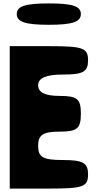

<svg xmlns="http://www.w3.org/2000/svg" viewBox="-20 -1153 565 1123"><path d="M37 -50H266C466 -50 495 -60 495 -133C495 -200 466 -217 349 -217C232 -217 203 -233 203 -300C203 -364 232 -383 328 -383C432 -383 453 -401 453 -488C453 -575 432 -592 328 -592C245 -592 203 -612 203 -654C203 -697 249 -717 349 -717C466 -717 495 -733 495 -800C495 -873 466 -883 266 -883H37ZM78 -1071C78 -1025 128 -1008 266 -1008C404 -1008 453 -1025 453 -1071C453 -1117 404 -1133 266 -1133C128 -1133 78 -1117 78 -1071Z"/></svg>

Font: Hussar Skorodowane
Style: Bold
Weight: 700
Foundry: Cannot Into Space Fonts
Version: Version 0.892